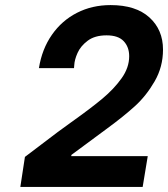

<svg xmlns="http://www.w3.org/2000/svg" viewBox="-20 -735 661 755"><path d="M78 -118 206 -215 261 -255Q337 -309 382.5 -347Q428 -385 458 -427Q488 -469 488 -514Q488 -550 466.5 -573Q445 -596 399 -596Q353 -596 325 -575Q297 -554 285 -527Q273 -500 272 -479L271 -467H133Q145 -542 184 -598Q223 -654 282.5 -684.5Q342 -715 415 -715Q514 -715 567.5 -666.5Q621 -618 621 -540Q621 -472 588 -415Q555 -358 511 -318Q467 -278 403 -231L380 -214L261 -126L260 -121H561L541 0H60Z"/></svg>

Font: Be Vietnam
Style: Bold Italic
Weight: 700
Italic angle: -9.66701°
Designer: Gabriel Lam
Foundry: TypeRant
Version: Version 3.000